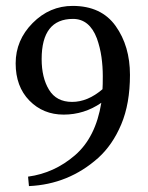

<svg xmlns="http://www.w3.org/2000/svg" viewBox="-20 -460 500 650"><path d="M323 -112Q265 -72 195.5 -72Q126 -72 79.5 -119.5Q33 -167 33 -245.5Q33 -324 90.5 -382Q148 -440 226 -440Q323 -440 371.5 -372Q420 -304 420 -206.5Q420 -109 390.5 -39Q361 31 312 75Q212 164 78 170L75 138Q164 126 234 65.5Q304 5 323 -112ZM327 -158Q328 -170 328 -202.5Q328 -235 323.5 -267Q319 -299 308 -330Q283 -396 227 -396Q121 -396 121 -260Q121 -197 146 -156Q171 -115 224 -115Q277 -115 327 -158Z"/></svg>

Font: Buenard
Style: Regular
Weight: 400
Designer: Gustavo Ibarra
Foundry: FontFuror
Version: Version 1.001 2011